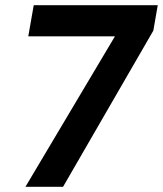

<svg xmlns="http://www.w3.org/2000/svg" viewBox="-20 -720 628 740"><path d="M78 0 423 -580H89L110 -700H588L571 -602L223 0Z"/></svg>

Font: DM Sans 10pt ExtraBold
Style: Italic
Weight: 800
Italic angle: -10°
Version: Version 4.004;gftools[0.9.30]